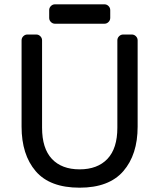

<svg xmlns="http://www.w3.org/2000/svg" viewBox="-20 -860 738 890"><path d="M80 0ZM618 -673V-273Q618 -143 551.5 -66.5Q485 10 349 10Q211 10 145.5 -66.5Q80 -143 80 -273V-673Q80 -684 88 -692Q96 -700 107 -700H148Q159 -700 167 -692Q175 -684 175 -673V-268Q175 -172 220.5 -123.5Q266 -75 349 -75Q432 -75 478 -123.5Q524 -172 524 -268V-673Q524 -684 532 -692Q540 -700 551 -700H591Q602 -700 610 -692Q618 -684 618 -673ZM208 -777V-813Q208 -824 216 -832Q224 -840 235 -840H464Q475 -840 483 -832Q491 -824 491 -813V-777Q491 -766 483 -758Q475 -750 464 -750H235Q224 -750 216 -758Q208 -766 208 -777Z"/></svg>

Font: Hezaedrus
Style: Regular
Weight: 400
Designer: Hubert & Fischer
Foundry: Hubert & Fischer
Version: Version 1.10;September 3, 2019;FontCreator 11.5.0.2425 64-bi